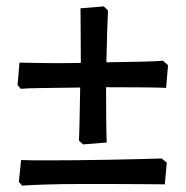

<svg xmlns="http://www.w3.org/2000/svg" viewBox="-20 -523 581 601"><path d="M240 -71 227 -83Q228 -95 229 -143Q230 -191 231 -249Q169 -248 116.5 -247.5Q64 -247 45 -245L35 -257L41 -327Q77 -326 125 -325.5Q173 -325 233 -326Q233 -384 232.5 -428.5Q232 -473 232 -497L305 -503L318 -490Q317 -468 315.5 -424Q314 -380 313 -328Q375 -329 424 -330Q473 -331 490 -333L506 -319L500 -248Q476 -249 427 -249.5Q378 -250 312 -250Q312 -195 312.5 -147Q313 -99 314 -77ZM496 54Q475 54 433 53.5Q391 53 337.5 53Q284 53 228.5 53Q173 53 125.5 54.5Q78 56 49 58L39 46L46 -22Q76 -21 122 -21Q168 -21 220 -21.5Q272 -22 323.5 -23Q375 -24 417.5 -25Q460 -26 486 -27L502 -14Z"/></svg>

Font: Labrada
Style: Bold
Weight: 700
Designer: Mercedes Jáuregui
Foundry: Omnibus-Type Team
Version: Version 1.000; ttfautohint (v1.8.4.7-5d5b)